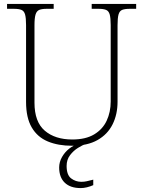

<svg xmlns="http://www.w3.org/2000/svg" viewBox="-20 -734 730 980"><path d="M348 10Q277 10 224 -12Q171 -34 142 -83.5Q113 -133 113 -214V-606Q113 -642 108 -660Q103 -678 89.5 -683.5Q76 -689 51 -689H16V-714H254V-689H218Q194 -689 180.5 -683.5Q167 -678 161.5 -660Q156 -642 156 -605V-210Q156 -112 208.5 -67Q261 -22 349 -22Q417 -22 460.5 -48Q504 -74 524.5 -118Q545 -162 545 -216V-606Q545 -642 540 -660Q535 -678 521.5 -683.5Q508 -689 484 -689H448V-714H675V-689H642Q617 -689 603.5 -683.5Q590 -678 585 -660Q580 -642 580 -605V-215Q580 -150 554.5 -99Q529 -48 477.5 -19Q426 10 348 10ZM392 226Q339 226 310.5 198.5Q282 171 282 121Q282 93 296.5 67.5Q311 42 333.5 24.5Q356 7 381 0H420Q402 6 378.5 20.5Q355 35 337.5 58Q320 81 320 113Q320 159 343 176.5Q366 194 395 194Q410 194 423 191Q436 188 456 183V211Q440 218 423.5 222Q407 226 392 226Z"/></svg>

Font: Noto Serif ExtraLight
Style: Regular
Weight: 200
Designer: Monotype Design Team
Foundry: Monotype Imaging Inc.
Version: Version 2.015; ttfautohint (v1.8.4.7-5d5b)